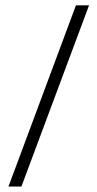

<svg xmlns="http://www.w3.org/2000/svg" viewBox="-20 -685 357 705"><path d="M258.8 -665.3H306.9L58.6 0H11.1Z"/></svg>

Font: Khula Light
Style: Regular
Weight: 300
Designer: Erin McLaughlin, Steve Matteson
Version: Version 1.002;PS 1.0;hotconv 1.0.72;makeotf.lib2.5.5900; ttf